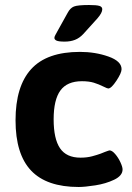

<svg xmlns="http://www.w3.org/2000/svg" viewBox="-20 -738 525 766"><path d="M42 -258Q42 -394 104.5 -462.5Q167 -531 299 -531Q360 -531 412.5 -512.5Q465 -494 465 -462Q465 -447 444.5 -416Q424 -385 412 -385Q408 -385 394 -392Q374 -402 354.5 -408Q335 -414 307 -414Q248 -414 221 -377Q194 -340 194 -262Q194 -184 219.5 -146.5Q245 -109 301 -109Q327 -109 347.5 -114.5Q368 -120 381.5 -125Q395 -130 399 -132Q415 -138 417 -138Q427 -138 439.5 -123.5Q452 -109 460.5 -90.5Q469 -72 469 -62Q469 -37 435.5 -21Q402 -5 360 1.5Q318 8 294 8Q166 8 104 -57.5Q42 -123 42 -258ZM197 -587Q197 -592 202 -600.5Q207 -609 210 -615L250 -687Q260 -706 275 -712Q290 -718 335 -718Q365 -718 376.5 -714.5Q388 -711 388 -701Q388 -687 369 -665L312 -602Q297 -586 279 -579Q261 -572 238 -572Q214 -572 205.5 -576Q197 -580 197 -587Z"/></svg>

Font: Asap-Bold
Style: Bold
Weight: 700
Designer: Pablo Cosgaya
Foundry: Omnibus-Type
Version: Version 2.000; ttfautohint (v1.8)